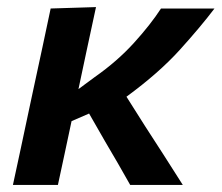

<svg xmlns="http://www.w3.org/2000/svg" viewBox="-20 -522 626 542"><path d="M16.5 0Q28.5 -56 39 -104.5Q50 -155 63 -217.5L73.5 -266.5Q88.5 -336.5 100 -389.5Q111.5 -442.5 123 -498L251 -502Q236.5 -435.5 224 -376.5Q211.5 -317.5 201.5 -270.5L247.5 -304.5Q311 -349 358 -400.8Q405 -452.5 434.5 -498H585.5Q546.5 -446.5 487.5 -381.2Q428.5 -316 337 -249L389.5 -166Q414 -128.5 441.5 -85.5Q469 -42 496 0H347.5Q329.5 -31.5 312.5 -61.5Q295 -91 276.5 -123L231.5 -201.5L182 -180Q172 -133 162.8 -89.8Q153.5 -46.5 143.5 0Z"/></svg>

Font: Heraclito SemiBold
Style: Italic
Weight: 600
Italic angle: -12°
Designer: Kostas Bartsokas (font) & Cristiano Sobral (main changes)
Foundry: Kostas Bartsokas (font) & Cristiano Sobral (main changes)
Version: Version 1.00;July 8, 2020;FontCreator 13.0.0.2655 64-bit